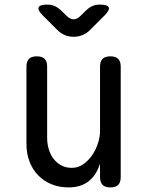

<svg xmlns="http://www.w3.org/2000/svg" viewBox="-20 -805 640 835"><path d="M415 -234V-515Q415 -538 426 -549Q437 -560 460 -560Q483 -560 494 -549Q505 -538 505 -515V-35Q505 -12 494 -1Q483 10 460 10Q437 10 426 -1Q415 -12 415 -35V-94Q401 -46 367 -18Q333 10 278 10Q238 10 204.5 -3.5Q171 -17 146.5 -42Q122 -67 108.5 -102Q95 -137 95 -180V-515Q95 -538 106 -549Q117 -560 140 -560Q163 -560 174 -549Q185 -538 185 -515V-206Q185 -180 192 -156.5Q199 -133 212.5 -115Q226 -97 246 -86Q266 -75 293 -75Q320 -75 342.5 -91Q365 -107 381 -130.5Q397 -154 406 -182Q415 -210 415 -234ZM186 -785Q203 -785 217 -779Q231 -773 243 -762L271 -735Q285 -721 300 -721Q315 -721 329 -735L356 -761Q368 -773 382.5 -779Q397 -785 414 -785Q448 -785 453 -773Q458 -761 434 -737L372 -675Q357 -660 339 -652.5Q321 -645 300 -645Q279 -645 261.5 -652.5Q244 -660 229 -675L166 -738Q143 -761 148 -773Q153 -785 186 -785Z"/></svg>

Font: Maple Mono NL
Style: Regular
Weight: 400
Monospace: yes
Designer: subframe7536
Version: Version 7.000